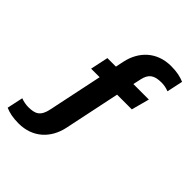

<svg xmlns="http://www.w3.org/2000/svg" viewBox="-306 -809 1051 1051"><g transform="rotate(45 220.0 -283.5)"><path d="M26 123C136 123 207 53 228 -45L296 -370H410L438 -474H318L328 -520C339 -570 364 -589 421 -589C443 -589 460 -585 478 -578L498 -671C471 -683 439 -690 395 -690C285 -690 214 -620 193 -522L183 -474H117L95 -370H161L95 -55C82 9 53 22 0 22C-17 22 -39 18 -57 11L-77 104C-50 116 -18 123 26 123Z"/></g></svg>

Font: Kanit Medium
Style: Regular
Weight: 500
Designer: Katatrad Team
Foundry: CadsonDemak
Version: Version 1.000;PS 001.000;hotconv 1.0.88;makeotf.lib2.5.64775